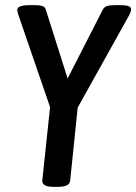

<svg xmlns="http://www.w3.org/2000/svg" viewBox="-20 -722 528 744"><path d="M187 2Q141 2 144 -24L174 -307L52 -662Q50 -669 48.5 -674Q47 -679 47 -684Q47 -702 95 -702H117Q134 -702 144.5 -698.5Q155 -695 158 -683L242 -418L377 -682Q383 -695 394.5 -698.5Q406 -702 425 -702H446Q469 -702 478.5 -698Q488 -694 488 -686Q488 -681 485.5 -674.5Q483 -668 480 -662L281 -305L252 -23Q251 -10 239.5 -4Q228 2 203 2Z"/></svg>

Font: Asap Condensed Condensed Medium
Style: Italic
Weight: 500
Width: 3
Italic angle: -6°
Designer: Pablo Cosgaya
Foundry: Omnibus-Type
Version: Version 3.001; ttfautohint (v1.8.4.7-5d5b)